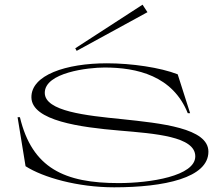

<svg xmlns="http://www.w3.org/2000/svg" viewBox="-20 -785 950 819"><path d="M467 14C680 14 869 -26 869 -138C869 -239 668 -259 498 -277C349 -292 171 -310 171 -389C171 -476 357 -497 426 -497C564 -497 717 -462 781 -302H791L738 -468C664 -497 541 -515 436 -515C262 -515 112 -465 114 -369C116 -270 323 -242 490 -228C642 -215 813 -203 813 -118C813 -34 620 -4 486 -4C256 -4 117 -67 65 -285H55L89 -76C164 -28 311 14 467 14ZM609 -733 588 -765 301 -579 307 -568Z"/></svg>

Font: Sprat Extended Light
Style: Regular
Weight: 300
Width: 9
Designer: Ethan Nakache
Foundry: Collletttivo
Version: Version 2.000;Glyphs 3.2 (3217)